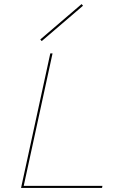

<svg xmlns="http://www.w3.org/2000/svg" viewBox="-20 -919 604 939"><path d="M481 -10 479 0H83L226 -658H237L96 -10ZM177 -726 379 -899 386 -891 184 -718Z"/></svg>

Font: Ysabeau Hairline
Style: Italic
Weight: 100
Italic angle: -12°
Designer: Christian Thalmann (Catharsis Fonts)
Version: Version 0.003